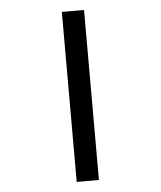

<svg xmlns="http://www.w3.org/2000/svg" viewBox="-52 -778 691 824"><g transform="rotate(-5 293.0 -366.0)"><path d="M340.8 0H245.1V-732.4H340.8Z"/></g></svg>

Font: CaskaydiaCove NFP
Style: Regular
Weight: 400
Designer: Aaron Bell
Foundry: Saja Typeworks
Version: Version 2111.001; VTT 6.35;Nerd Fonts 3.1.1